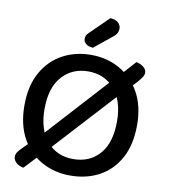

<svg xmlns="http://www.w3.org/2000/svg" viewBox="-91 -904 875 997"><g transform="rotate(10 346.5 -405.5)"><path d="M184 -74 100 16Q73 11 59.5 -3Q46 -17 46 -32Q46 -46 53.5 -57Q61 -68 76 -83L120 -127ZM607 -527 560 -477 507 -542 583 -626Q607 -621 622 -608Q637 -595 637 -579Q637 -568 629.5 -556Q622 -544 607 -527ZM530 -448 189 -76 150 -153 476 -511ZM643 -304Q643 -200 604 -129Q565 -58 498 -22Q431 14 346 14Q262 14 194.5 -23.5Q127 -61 88 -132Q49 -203 49 -304Q49 -408 89 -479Q129 -550 196 -586Q263 -622 346 -622Q429 -622 496 -584.5Q563 -547 603 -476Q643 -405 643 -304ZM537 -304Q537 -413 484.5 -474Q432 -535 346 -535Q261 -535 208 -475.5Q155 -416 155 -304Q155 -195 207.5 -134Q260 -73 346 -73Q433 -73 485 -132.5Q537 -192 537 -304ZM313 -732 410 -827Q437 -826 451.5 -813Q466 -800 466 -782Q466 -767 459.5 -756Q453 -745 436 -732L347 -660Q323 -662 310 -672.5Q297 -683 297 -698Q297 -708 300.5 -716Q304 -724 313 -732Z"/></g></svg>

Font: Baloo Bhaijaan 2 Medium
Style: Regular
Weight: 500
Designer: Sanskriti Dholi, Noopur Datye and Ek Type
Foundry: Ek Type
Version: Version 1.701